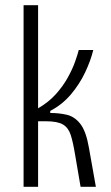

<svg xmlns="http://www.w3.org/2000/svg" viewBox="-20 -721 427 741"><path d="M71 0V-701H127V-303Q167 -326 195 -357Q223 -388 241.5 -421.5Q260 -455 270 -483.5Q280 -512 284 -528H340Q330 -487 308.5 -441.5Q287 -396 253.5 -356.5Q220 -317 174 -293V-285Q208 -285 238 -278Q268 -271 290 -243Q312 -215 323 -152L350 0H291L270 -123Q262 -172 253 -200Q244 -228 223 -240.5Q202 -253 157 -253H127V0Z"/></svg>

Font: Bricolage Grotesque 12pt Condensed ExtraLight
Style: Regular
Weight: 200
Width: 3
Designer: Mathieu Triay
Foundry: Atelier Triay
Version: Version 1.001; ttfautohint (v1.8.4.7-5d5b);gftools[0.9.33.de